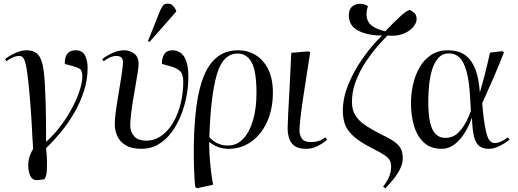

<svg xmlns="http://www.w3.org/2000/svg" viewBox="-20 -803 2845 1054"><path d="M182 186Q157 186 146 161.5Q135 137 135 103Q135 78 143 54.5Q151 31 162 14Q159 -26 157.5 -55.5Q156 -85 154.5 -114.5Q153 -144 150.5 -182Q148 -220 143 -277Q135 -370 127.5 -417Q120 -464 111 -480Q102 -496 87 -496Q68 -496 48.5 -487Q29 -478 16 -467L8 -478Q31 -498 64.5 -512.5Q98 -527 125 -527Q161 -527 181.5 -510.5Q202 -494 212 -455Q222 -416 226 -346Q229 -293 230.5 -243Q232 -193 232.5 -140.5Q233 -88 233 -24Q281 -68 318 -118.5Q355 -169 380.5 -219Q406 -269 419 -311.5Q432 -354 432 -382Q432 -417 418 -425Q404 -433 380 -440L336 -452Q334 -487 349 -507Q364 -527 394 -527Q432 -527 446.5 -499Q461 -471 461 -431Q461 -364 440 -300.5Q419 -237 385.5 -180Q352 -123 312 -75Q272 -27 233 10Q235 26 236.5 48.5Q238 71 238 84Q238 115 236.5 139Q235 163 224 181Q212 183 199.5 184.5Q187 186 182 186Z M757 14Q702 14 669.5 -6Q637 -26 623.5 -57Q610 -88 610 -121Q610 -144 614.5 -180.5Q619 -217 626 -259Q633 -301 639.5 -341Q646 -381 650.5 -412.5Q655 -444 655 -459Q655 -481 644.5 -488.5Q634 -496 620 -496Q587 -496 549 -467L541 -478Q563 -496 596 -511.5Q629 -527 661 -527Q693 -527 717 -508.5Q741 -490 741 -452Q741 -439 736.5 -409Q732 -379 725 -339.5Q718 -300 711 -257.5Q704 -215 699.5 -177Q695 -139 695 -113Q695 -81 715.5 -56Q736 -31 782 -31Q830 -31 868 -59Q906 -87 932.5 -133.5Q959 -180 972.5 -237.5Q986 -295 986 -353Q986 -398 966.5 -414.5Q947 -431 916 -439L869 -452Q868 -485 882 -506Q896 -527 927 -527Q950 -527 970 -514Q990 -501 1002 -469Q1014 -437 1014 -379Q1014 -330 1004 -276Q994 -222 973.5 -170.5Q953 -119 922.5 -77.5Q892 -36 850.5 -11Q809 14 757 14ZM801 -573 792 -577 857 -740Q866 -761 874.5 -772Q883 -783 901 -783Q918 -783 928 -773Q938 -763 947 -746V-739Z M1063 230 1052 225Q1048 195 1045.5 131Q1043 67 1044 -9Q1046 -125 1058.5 -220.5Q1071 -316 1098.5 -384.5Q1126 -453 1172.5 -490Q1219 -527 1288 -527Q1339 -527 1382 -501.5Q1425 -476 1451.5 -424.5Q1478 -373 1478 -295Q1478 -204 1446 -134Q1414 -64 1359 -25Q1304 14 1235 14Q1202 14 1176 3.5Q1150 -7 1129 -23H1128Q1128 9 1130.5 50Q1133 91 1138 133Q1143 175 1150 211ZM1231 -4Q1280 -4 1315 -41Q1350 -78 1369 -143Q1388 -208 1388 -292Q1388 -412 1361.5 -460.5Q1335 -509 1285 -509Q1204 -509 1170.5 -394.5Q1137 -280 1129 -50Q1172 -4 1231 -4Z M1660 14Q1617 14 1595.5 -3Q1574 -20 1566.5 -46Q1559 -72 1559 -99Q1559 -120 1562 -180.5Q1565 -241 1570 -327.5Q1575 -414 1579 -513L1672 -521L1683 -516Q1675 -465 1665 -401.5Q1655 -338 1645.5 -275Q1636 -212 1630 -161Q1624 -110 1624 -84Q1624 -63 1636.5 -43Q1649 -23 1689 -23Q1706 -23 1724 -27.5Q1742 -32 1767 -49L1775 -35Q1750 -14 1721 0Q1692 14 1660 14Z M2095 231 2083 222Q2108 189 2117.5 163.5Q2127 138 2127 112Q2127 91 2119.5 77Q2112 63 2090.5 48.5Q2069 34 2025 12Q1950 -26 1915.5 -60Q1881 -94 1871.5 -127Q1862 -160 1862 -195Q1862 -265 1892 -339Q1922 -413 1971 -482.5Q2020 -552 2077 -608Q1999 -608 1947 -634.5Q1895 -661 1895 -719Q1895 -751 1912.5 -766.5Q1930 -782 1957 -782Q1982 -782 2000 -769Q1992 -746 1992 -725Q1992 -689 2016 -666.5Q2040 -644 2095 -631Q2142 -681 2175.5 -711.5Q2209 -742 2229 -749Q2243 -742 2255 -731.5Q2267 -721 2267 -697Q2267 -677 2247.5 -654Q2228 -631 2192.5 -617Q2157 -603 2107 -608Q2089 -590 2057 -554Q2025 -518 1991.5 -469Q1958 -420 1935 -362Q1912 -304 1912 -243Q1912 -199 1932 -168Q1952 -137 1988 -113.5Q2024 -90 2071 -66Q2120 -43 2145.5 -24.5Q2171 -6 2181 14.5Q2191 35 2191 67Q2191 96 2175.5 126Q2160 156 2138 183Q2116 210 2095 231Z M2406 14Q2344 14 2306.5 -21Q2269 -56 2252.5 -113.5Q2236 -171 2236 -236Q2236 -289 2248 -341Q2260 -393 2284.5 -435Q2309 -477 2347.5 -502Q2386 -527 2439 -527Q2467 -527 2495.5 -519Q2524 -511 2549 -487.5Q2574 -464 2591 -418.5Q2608 -373 2614 -298H2615Q2630 -349 2639.5 -386Q2649 -423 2656 -453.5Q2663 -484 2670 -514L2736 -522L2747 -517Q2716 -437 2687 -371Q2658 -305 2627 -236L2632 -184Q2640 -108 2653 -63Q2666 -18 2695 -18Q2715 -18 2733.5 -27.5Q2752 -37 2768 -49L2777 -37Q2767 -28 2748.5 -16Q2730 -4 2707.5 5Q2685 14 2663 14Q2632 14 2612 -0.5Q2592 -15 2582.5 -52Q2573 -89 2571 -156H2570Q2556 -115 2532 -75.5Q2508 -36 2476 -11Q2444 14 2406 14ZM2425 -46Q2447 -46 2469.5 -56Q2492 -66 2516 -97.5Q2540 -129 2565 -193L2561 -264Q2556 -357 2541 -411Q2526 -465 2502 -487.5Q2478 -510 2445 -510Q2409 -510 2386.5 -485Q2364 -460 2352 -420.5Q2340 -381 2335.5 -335Q2331 -289 2331 -247Q2331 -171 2342 -127Q2353 -83 2374 -64.5Q2395 -46 2425 -46Z"/></svg>

Font: Literata 72pt
Style: Italic
Weight: 400
Italic angle: -2°
Designer: Latin by Veronika Burian and Jose Scaglione. Greek by Irene Vlachou. Cyrillic by Vera Evstafieva
Foundry: TypeTogether
Version: Version 3.002